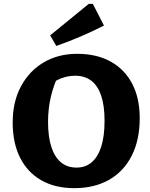

<svg xmlns="http://www.w3.org/2000/svg" viewBox="-20 -966 780 999"><path d="M366 13Q267 13 195 -28Q123 -69 84.5 -145.5Q46 -222 46 -329Q46 -437 89.5 -517.5Q133 -598 208.5 -642Q284 -686 381 -686Q483 -686 556 -645.5Q629 -605 668 -530Q707 -455 707 -351Q707 -239 666 -157Q625 -75 548.5 -31Q472 13 366 13ZM378 -94Q425 -94 457.5 -122Q490 -150 507 -204Q524 -258 524 -338Q524 -416 506.5 -468Q489 -520 455 -546Q421 -572 371 -572Q334 -572 297 -558Q260 -544 226 -512L292 -591Q230 -471 230 -332Q230 -255 247 -202Q264 -149 297 -121.5Q330 -94 378 -94ZM273 -727 241 -782 442 -946H463L521 -833Q460 -802 398 -775.5Q336 -749 273 -727Z"/></svg>

Font: Piazzolla Thin Black
Style: Regular
Weight: 900
Version: Version 2.005